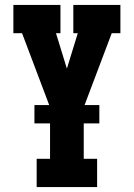

<svg xmlns="http://www.w3.org/2000/svg" viewBox="-20 -755 540 775"><path d="M128 0V-114H182V-322L69 -621H34V-735H224V-621H206L250 -478L294 -621H276V-735H466V-621H431L318 -322V-114H372V0ZM119 -257V-331H381V-257Z"/></svg>

Font: Iosevka Slab Heavy
Style: Regular
Weight: 900
Monospace: yes
Designer: Belleve Invis
Foundry: Belleve Invis
Version: Version 11.1.0; ttfautohint (v1.8.3)